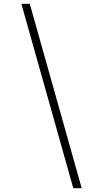

<svg xmlns="http://www.w3.org/2000/svg" viewBox="-20 -843 540 1006"><path d="M364 143 92 -823H136L408 143Z"/></svg>

Font: Iosevka SS04 Extralight
Style: Italic
Weight: 200
Italic angle: -9°
Monospace: yes
Designer: Belleve Invis
Foundry: Belleve Invis
Version: Version 19.0.0; ttfautohint (v1.8.4)